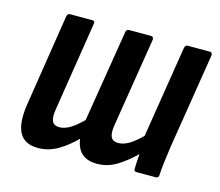

<svg xmlns="http://www.w3.org/2000/svg" viewBox="-78 -591 798 698"><g transform="rotate(15 320.5 -242.0)"><path d="M117 8Q67 8 47.5 -27Q28 -62 39 -135L93 -480Q95 -492 105 -492H189Q199 -492 197 -480L144 -144Q139 -113 146 -99Q153 -85 173 -85Q192 -85 213 -97.5Q234 -110 259 -135L315 -480Q317 -492 326 -492H410Q419 -492 419 -480L365 -144Q360 -113 367 -99Q374 -85 394 -85Q414 -85 435 -97.5Q456 -110 481 -135L536 -480Q539 -492 547 -492H631Q641 -492 640 -480L583 -124Q578 -90 574.5 -61.5Q571 -33 570 -12Q570 0 559 0H486Q477 0 477 -10Q477 -22 478 -36.5Q479 -51 480 -66Q445 -32 411.5 -12Q378 8 339 8Q303 8 282.5 -10Q262 -28 257 -64Q224 -31 190 -11.5Q156 8 117 8Z"/></g></svg>

Font: Sofia Sans Condensed
Style: Bold Italic
Weight: 700
Italic angle: -9°
Version: Version 4.100